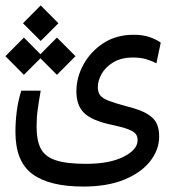

<svg xmlns="http://www.w3.org/2000/svg" viewBox="-37 -520 643 709"><path d="M270.5 168.9Q145.5 168.9 82.8 122.8Q20 76.7 20 -32.7Q20 -70.3 24.7 -107.7Q29.3 -145 41.5 -185.1H113.3Q106 -143.6 102.1 -114.5Q98.1 -85.4 98.1 -52.2Q98.1 -2 113.3 28.1Q128.4 58.1 168 71.5Q207.5 85 280.3 85Q367.7 85 419.4 58.8Q471.2 32.7 471.2 -2.4Q471.2 -16.1 464.1 -25.4Q457 -34.7 436.3 -42.7Q415.5 -50.8 373.5 -59.6Q304.2 -74.2 274.7 -101.8Q245.1 -129.4 245.1 -182.6Q245.1 -233.9 271.2 -281.7Q297.4 -329.6 344.7 -360.6Q392.1 -391.6 456.5 -391.6Q489.7 -391.6 513.9 -383.5Q538.1 -375.5 556.6 -362.8L540.5 -286.1Q522 -295.9 501.5 -301.8Q481 -307.6 454.6 -307.6Q410.6 -307.6 381.6 -290Q352.5 -272.5 338.4 -247.3Q324.2 -222.2 324.2 -198.2Q324.2 -180.2 332.5 -168.7Q340.8 -157.2 363.8 -148.2Q386.7 -139.2 430.7 -127.4Q481.9 -114.7 507.6 -98.9Q533.2 -83 542 -63Q550.8 -43 550.8 -16.6Q550.8 32.7 517.6 75.2Q484.4 117.7 421.9 143.3Q359.4 168.9 270.5 168.9ZM173.3 -243.7 112.3 -304.7 51.3 -243.7 -17.1 -312.5 51.3 -381.3 112.3 -319.8 173.3 -381.3 241.7 -312.5ZM113.3 -368.7 47.9 -434.1 113.3 -500 178.7 -434.1Z"/></svg>

Font: Cascadia Code NF SemiLight
Style: Regular
Weight: 350
Monospace: yes
Designer: Aaron Bell
Foundry: Saja Typeworks
Version: Version 2404.023; ttfautohint (v1.8.4)